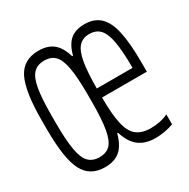

<svg xmlns="http://www.w3.org/2000/svg" viewBox="-129 -646 758 772"><g transform="rotate(-30 250.0 -260.0)"><path d="M146 10Q76 10 47 -47Q18 -104 18 -240V-280Q18 -416 47 -473Q76 -530 146 -530Q189 -530 214.5 -509Q240 -488 253 -443H257Q269 -489 293.5 -509.5Q318 -530 359 -530Q404 -530 431 -505Q458 -480 470 -425.5Q482 -371 482 -280V-239H260V-281H450L440 -265V-279Q440 -357 432 -402Q424 -447 406 -466.5Q388 -486 357 -486Q326 -486 308 -466.5Q290 -447 282 -402Q274 -357 274 -279V-241Q274 -163 284 -117.5Q294 -72 318 -53Q342 -34 383 -34Q404 -34 424.5 -38Q445 -42 464 -51V-5Q445 2 423 6Q401 10 381 10Q333 10 303.5 -12.5Q274 -35 259 -84H255Q242 -35 216 -12.5Q190 10 146 10ZM146 -36Q178 -36 196 -54.5Q214 -73 222 -118.5Q230 -164 230 -242V-278Q230 -357 222 -402Q214 -447 196 -465.5Q178 -484 146 -484Q115 -484 96.5 -465.5Q78 -447 70 -402Q62 -357 62 -278V-242Q62 -164 70 -118.5Q78 -73 96.5 -54.5Q115 -36 146 -36Z"/></g></svg>

Font: M PLUS Code Latin Light
Style: Regular
Weight: 300
Designer: Coji Morishita
Foundry: UNDERFOREST DESIGN
Version: Version 1.002; ttfautohint (v1.8.3)